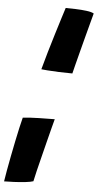

<svg xmlns="http://www.w3.org/2000/svg" viewBox="-145 -788 527 1035"><g transform="rotate(5 119.0 -271.0)"><path d="M-11.5 -142Q26.5 -146 75.2 -147.2Q124 -148.5 161 -148.5Q157.5 -136 149.2 -104Q141 -72 130.2 -29.5Q119.5 13 108.5 56.8Q97.5 100.5 88.5 137.2Q79.5 174 75.5 194.5Q61.5 199.5 32.2 202.8Q3 206 -29 207.5Q-61 209 -82 209Q-78.5 185 -72 149Q-65.5 113 -57.5 71.5Q-49.5 30 -41 -11.2Q-32.5 -52.5 -24.8 -86.8Q-17 -121 -11.5 -142ZM65.5 -410.5Q77 -454 92 -505Q107 -556 122 -605.2Q137 -654.5 149.2 -693.2Q161.5 -732 167.5 -751Q189.5 -751 220.8 -750Q252 -749 280.2 -745.5Q308.5 -742 320.5 -734.5Q315 -714.5 306 -680.2Q297 -646 286.2 -605.5Q275.5 -565 265.2 -525Q255 -485 246.5 -452.5Q238 -420 234 -402.5Q197.5 -402.5 160.8 -404Q124 -405.5 97.8 -407.5Q71.5 -409.5 65.5 -410.5Z"/></g></svg>

Font: Grandstander Thin Black
Style: Italic
Weight: 900
Italic angle: -15°
Version: Version 1.200